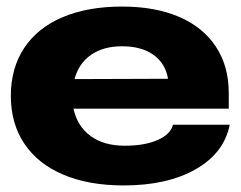

<svg xmlns="http://www.w3.org/2000/svg" viewBox="-20 -552 734 585"><path d="M357 13Q250 13 172.5 -20Q95 -53 54 -114.5Q13 -176 13 -260Q13 -344 53.5 -405.5Q94 -467 170.5 -499.5Q247 -532 352 -532Q453 -532 526 -500.5Q599 -469 638 -409.5Q677 -350 677 -269V-221H204Q215 -168 255.5 -138Q296 -108 360 -108Q421 -108 460.5 -125.5Q500 -143 507 -172H680Q663 -86 576.5 -36.5Q490 13 357 13ZM492 -312Q484 -359 447.5 -385Q411 -411 352 -411Q295 -411 257.5 -385Q220 -359 207 -311Z"/></svg>

Font: Non Bureau Extended
Style: Bold
Weight: 700
Width: 7
Designer: Jona Saucedo
Foundry: Non Foundry
Version: Version 1.000; ttfautohint (v1.8.4)